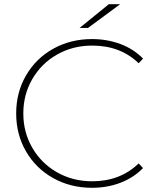

<svg xmlns="http://www.w3.org/2000/svg" viewBox="-20 -890 753 914"><path d="M57 -350Q57 -450 104 -531Q151 -612 233.5 -658Q316 -704 418 -704Q490 -704 553 -680.5Q616 -657 661 -611L640 -589Q553 -673 419 -673Q327 -673 252 -630.5Q177 -588 134 -514Q91 -440 91 -350Q91 -260 134 -186Q177 -112 252 -69.5Q327 -27 419 -27Q552 -27 640 -112L661 -90Q616 -44 553.5 -20Q491 4 418 4Q316 4 233.5 -42Q151 -88 104 -169Q57 -250 57 -350ZM498 -870H552L399 -757H359Z"/></svg>

Font: Montserrat Alternates ExLight
Style: Regular
Weight: 275
Designer: Julieta Ulanovsky
Foundry: Julieta Ulanovsky
Version: Version 7.200